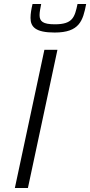

<svg xmlns="http://www.w3.org/2000/svg" viewBox="-20 -936 449 956"><path d="M252 -774C376 -774 393 -833 409 -916H366C352 -850 342 -815 253 -815C193 -815 177 -830 177 -861C177 -877 181 -894 185 -916H142C136 -891 132 -868 132 -847C132 -802 157 -774 252 -774ZM201 -688 54 0H119L266 -688Z"/></svg>

Font: Saira UNSAM Light Italic
Style: Regular
Weight: 300
Italic angle: -12°
Designer: Hector Gatti with collaboration of the Omnibus-Type team
Foundry: Omnibus-Type
Version: Version 0.072;PS 000.072;hotconv 1.0.88;makeotf.lib2.5.64775